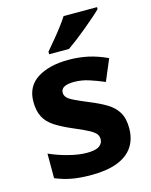

<svg xmlns="http://www.w3.org/2000/svg" viewBox="-116 -842 730 927"><g transform="rotate(-15 248.5 -378.0)"><path d="M459 -162Q459 -107 433 -68.5Q407 -30 355 -10Q303 10 226 10Q169 10 128 2.5Q87 -5 46 -22V-145Q90 -125 141 -112Q192 -99 231 -99Q275 -99 293.5 -112Q312 -125 312 -146Q312 -160 304.5 -171Q297 -182 272 -196Q247 -210 194 -232Q143 -254 110 -275.5Q77 -297 61 -327.5Q45 -358 45 -404Q45 -480 104 -518Q163 -556 261 -556Q312 -556 358 -546Q404 -536 453 -513L408 -406Q368 -423 332 -434.5Q296 -446 259 -446Q226 -446 209.5 -437Q193 -428 193 -410Q193 -397 201.5 -386.5Q210 -376 234.5 -364Q259 -352 307 -332Q354 -313 388 -292.5Q422 -272 440.5 -241.5Q459 -211 459 -162ZM460 -756Q446 -742 423 -722Q400 -702 373.5 -680Q347 -658 321.5 -638.5Q296 -619 277 -606H178V-619Q194 -638 215.5 -663.5Q237 -689 258 -716.5Q279 -744 293 -766H460Z"/></g></svg>

Font: Noto Sans Cham
Style: Regular
Weight: 400
Designer: Monotype Design Team
Foundry: Monotype Imaging Inc.
Version: Version 2.002